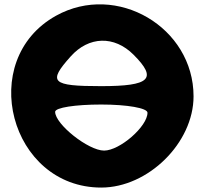

<svg xmlns="http://www.w3.org/2000/svg" viewBox="-20 -897 925 867"><path d="M233 -826C-127 -626 25 -50 437 -50C649 -50 854 -252 854 -462C854 -774 507 -978 233 -826ZM583 -650C692 -541 658 -508 437 -508C212 -508 195 -526 299 -642C381 -734 496 -737 583 -650ZM646 -388C646 -326 521 -217 450 -217C379 -217 229 -336 229 -392C229 -411 320 -425 437 -425C554 -425 646 -409 646 -388Z"/></svg>

Font: Hussar Skorodowane
Style: Bold
Weight: 700
Foundry: Cannot Into Space Fonts
Version: Version 0.892